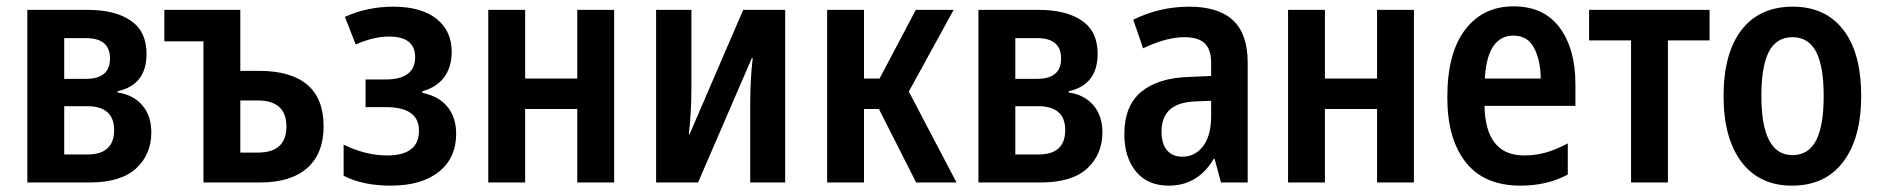

<svg xmlns="http://www.w3.org/2000/svg" viewBox="-20 -574 5914 604"><path d="M66 0V-543H255Q342 -543 391.5 -509Q441 -475 441 -405Q441 -307 350 -287V-283Q399 -276 427.5 -243Q456 -210 456 -158Q456 -88 408 -44Q360 0 262 0ZM182 -326H251Q326 -326 326 -390Q326 -454 251 -454H182ZM182 -88H255Q339 -88 339 -165Q339 -240 253 -240H182Z M620 0V-444H497V-543H736V-351H796Q895 -351 946.5 -307.5Q998 -264 998 -177Q998 -91 946.5 -45.5Q895 0 798 0ZM736 -94H791Q881 -94 881 -176Q881 -258 790 -258H736Z M1209 10Q1122 10 1061 -21V-119Q1130 -85 1198 -85Q1298 -85 1298 -163Q1298 -237 1194 -237H1130V-324H1192Q1286 -324 1286 -394Q1286 -459 1204 -459Q1155 -459 1099 -434L1065 -521Q1136 -553 1217 -553Q1305 -553 1353 -515Q1401 -477 1401 -411Q1401 -364 1378 -332Q1355 -300 1309 -287V-282Q1361 -271 1388 -237.5Q1415 -204 1415 -153Q1415 -77 1360.5 -33.5Q1306 10 1209 10Z M1516 0V-543H1632V-327H1796V-543H1912V0H1796V-231H1632V0Z M2044 0V-543H2155V-294Q2155 -260 2153 -223Q2151 -186 2147 -151H2149L2318 -543H2450V0H2340V-249Q2340 -284 2342 -321.5Q2344 -359 2348 -391H2345L2176 0Z M2582 0V-543H2698V-327H2747L2861 -543H2980L2839 -286L2989 0H2862L2745 -231H2698V0Z M3058 0V-543H3247Q3334 -543 3383.5 -509Q3433 -475 3433 -405Q3433 -307 3342 -287V-283Q3391 -276 3419.5 -243Q3448 -210 3448 -158Q3448 -88 3400 -44Q3352 0 3254 0ZM3174 -326H3243Q3318 -326 3318 -390Q3318 -454 3243 -454H3174ZM3174 -88H3247Q3331 -88 3331 -165Q3331 -240 3245 -240H3174Z M3657 10Q3590 10 3553.5 -34.5Q3517 -79 3517 -152Q3517 -241 3570 -285Q3623 -329 3721 -332L3790 -335V-376Q3790 -418 3770 -437.5Q3750 -457 3706 -457Q3649 -457 3576 -422L3545 -512Q3628 -553 3721 -553Q3813 -553 3859 -510Q3905 -467 3905 -377V0H3821L3801 -74H3798Q3748 10 3657 10ZM3699 -81Q3740 -81 3765 -114.5Q3790 -148 3790 -208V-257L3742 -255Q3686 -253 3660 -229Q3634 -205 3634 -160Q3634 -121 3651.5 -101Q3669 -81 3699 -81Z M4032 0V-543H4148V-327H4312V-543H4428V0H4312V-231H4148V0Z M4763 10Q4649 10 4591 -63.5Q4533 -137 4533 -268Q4533 -407 4589 -480.5Q4645 -554 4741 -554Q4837 -554 4886.5 -487Q4936 -420 4936 -309V-241H4650Q4653 -85 4775 -85Q4810 -85 4842.5 -94Q4875 -103 4912 -123V-25Q4848 10 4763 10ZM4651 -327H4827Q4826 -386 4805.5 -424Q4785 -462 4741 -462Q4701 -462 4678 -429Q4655 -396 4651 -327Z M5111 0V-447H4979V-543H5358V-447H5227V0Z M5617 10Q5515 10 5458.5 -64.5Q5402 -139 5402 -272Q5402 -406 5458.5 -479.5Q5515 -553 5620 -553Q5722 -553 5778.5 -480.5Q5835 -408 5835 -272Q5835 -140 5778.5 -65Q5722 10 5617 10ZM5619 -86Q5669 -86 5693 -132Q5717 -178 5717 -272Q5717 -366 5693 -411.5Q5669 -457 5619 -457Q5568 -457 5544.5 -411Q5521 -365 5521 -272Q5521 -86 5619 -86Z"/></svg>

Font: Noto Sans Condensed SemiBold
Style: Regular
Weight: 600
Width: 3
Designer: Monotype Design Team
Foundry: Monotype Imaging Inc.
Version: Version 2.013; ttfautohint (v1.8.4.7-5d5b)